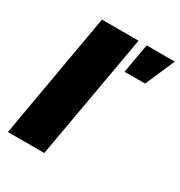

<svg xmlns="http://www.w3.org/2000/svg" viewBox="-171 -845 905 964"><g transform="rotate(30 281.5 -362.5)"><path d="M14 0 141 -725H353L225 0ZM370 -555 400 -725H563L489 -555Z"/></g></svg>

Font: Archivo SemiExpanded Black
Style: Italic
Weight: 900
Width: 6
Italic angle: -10°
Designer: Hector Gatti
Foundry: Omnibus-Type
Version: Version 2.001